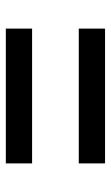

<svg xmlns="http://www.w3.org/2000/svg" viewBox="119 -659 380 658"><g transform="rotate(-90 309.0 -330.0)"><path d="M78 -410V-500H540V-410ZM78 -160V-250H540V-160Z"/></g></svg>

Font: Hermit
Style: Regular
Weight: 400
Designer: Pablo Caro
Version: Version 2.000;PS 002.000;hotconv 1.0.88;makeotf.lib2.5.64775